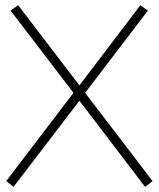

<svg xmlns="http://www.w3.org/2000/svg" viewBox="-20 -709 611 740"><path d="M21 -668 49.8 -689 286.1 -379.9 521 -689 549.8 -668 308.1 -351.1 567.9 -11.2 539.1 11.2 286.1 -320.8 32.2 11.2 3.9 -11.2 263.2 -351.1Z"/></svg>

Font: RawengulkSans
Style: Regular
Weight: 500
Designer: gluk (gluksza@wp.pl)
Foundry: gluk (gluksza@wp.pl)
Version: Version 0.94